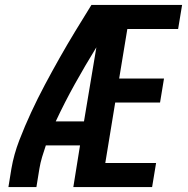

<svg xmlns="http://www.w3.org/2000/svg" viewBox="-20 -755 760 775"><path d="M14 0H127L139 -74Q143 -98 150 -121.5Q157 -145 165 -168H303L276 0H594L610 -97H405L445 -341H626L642 -438H461L494 -638H699L715 -735H349Q316 -682 283.5 -628.5Q251 -575 220.5 -521Q190 -467 161 -412.5Q132 -358 106 -302Q80 -246 58 -189Q36 -132 26 -74ZM205 -265Q241 -342 282.5 -416.5Q324 -491 369 -564L319 -265Z"/></svg>

Font: Iosevka Sparkle Semibold
Style: Italic
Weight: 600
Italic angle: -9°
Designer: Belleve Invis
Foundry: Belleve Invis
Version: Version 4.5.0; ttfautohint (v1.8.3)